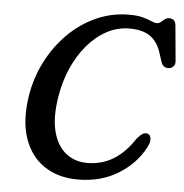

<svg xmlns="http://www.w3.org/2000/svg" viewBox="-52 -766 798 831"><g transform="rotate(5 347.0 -350.0)"><path d="M603 -208Q612.5 -203.5 614.5 -188.5Q616.5 -173.5 604 -149.5Q566 -77.5 491 -31.2Q416 15 315.5 15Q230.5 15 170 -25.5Q109.5 -66 83.2 -142.8Q57 -219.5 74 -328Q86.5 -406 122 -476Q157.5 -546 211 -599.8Q264.5 -653.5 332.2 -684.2Q400 -715 476 -715Q513 -715 536.2 -708.5Q559.5 -702 573.8 -695.5Q588 -689 597.5 -689Q607.5 -689 615 -695.5Q622.5 -702 630.8 -708.5Q639 -715 651 -715Q677.5 -715 679.5 -683L693.5 -530.5Q694 -515.5 685 -507.5Q676 -499.5 663.5 -499.5Q640.5 -499.5 632.5 -525.5L620.5 -562.5Q605.5 -609.5 572.8 -632.5Q540 -655.5 483.5 -655.5Q430 -655.5 383.5 -630.2Q337 -605 299.8 -560.8Q262.5 -516.5 237.2 -458.8Q212 -401 201.5 -336Q186.5 -245 202.2 -183.8Q218 -122.5 257 -91.2Q296 -60 350 -60Q413.5 -60 464 -91Q514.5 -122 554.5 -183.5Q568.5 -200 579.8 -206.5Q591 -213 603 -208Z"/></g></svg>

Font: Fraunces 9pt SuperSoft
Style: Italic
Weight: 400
Italic angle: -16°
Version: Version 1.000;[b76b70a41]